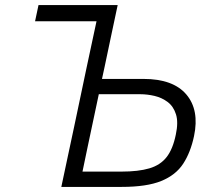

<svg xmlns="http://www.w3.org/2000/svg" viewBox="-20 -733 835 753"><path d="M457.5 0H220.5Q233 -59.5 245 -115.2Q257 -171 271 -237L319 -465Q330 -516.5 339.5 -560.8Q349 -605 358.5 -649.5H117.5L131 -713H441.5Q428.5 -653 416.8 -596.8Q405 -540.5 390.5 -472L380 -423.5H542.5Q659 -423.5 710.8 -362.5Q762.5 -301.5 741 -199.5Q727.5 -135.5 698.5 -91Q669.5 -46.5 612.5 -23.2Q555.5 0 457.5 0ZM303.5 -60H456Q523 -60 566 -72.8Q609 -85.5 633.5 -117Q658 -148.5 669.5 -205Q680 -253.5 670.2 -284.5Q660.5 -315.5 637.8 -332.8Q615 -350 586.2 -356.8Q557.5 -363.5 530 -363.5H367.5L343 -248Q332 -195.5 322.5 -151.2Q313 -107 303.5 -60Z"/></svg>

Font: Commissioner Light
Style: Italic
Weight: 300
Italic angle: -12°
Designer: Kostas Bartsokas
Foundry: Kostas Bartsokas
Version: Version 1.000; ttfautohint (v1.8.3)